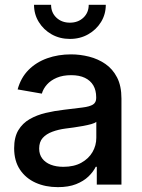

<svg xmlns="http://www.w3.org/2000/svg" viewBox="-20 -771 595 802"><path d="M221.7 10.7Q169.9 10.7 128.7 -7.8Q87.4 -26.4 63.2 -62.7Q39.1 -99.1 39.1 -151.9Q39.1 -197.8 56.6 -227.1Q74.2 -256.3 104 -273.4Q133.8 -290.5 170.9 -299.3Q208 -308.1 247.1 -312.5Q295.4 -318.4 325 -322Q354.5 -325.7 368.2 -334.2Q381.8 -342.8 381.8 -361.3V-364.7Q381.8 -393.6 369.9 -414.1Q357.9 -434.6 334.7 -445.8Q311.5 -457 277.3 -457Q242.7 -457 217.3 -446.3Q191.9 -435.5 176.3 -418Q160.6 -400.4 154.8 -379.9L53.7 -397.5Q66.9 -446.3 99.1 -478.8Q131.3 -511.2 177.2 -527.6Q223.1 -543.9 276.9 -543.9Q314.5 -543.9 352.1 -534.4Q389.6 -524.9 420.2 -503.9Q450.7 -482.9 469 -447.5Q487.3 -412.1 487.3 -359.4V0H384.3V-74.2H379.9Q369.6 -53.2 349.4 -33.7Q329.1 -14.2 297.6 -1.7Q266.1 10.7 221.7 10.7ZM244.6 -74.2Q289.1 -74.2 319.8 -91.3Q350.6 -108.4 366.5 -136Q382.3 -163.6 382.3 -195.3V-262.2Q376.5 -256.8 361.6 -252.7Q346.7 -248.5 327.1 -244.9Q307.6 -241.2 287.8 -238.5Q268.1 -235.8 252.9 -233.9Q223.6 -230 198.5 -220.7Q173.3 -211.4 158.4 -194.8Q143.6 -178.2 143.6 -150.4Q143.6 -126 156.5 -108.9Q169.4 -91.8 192.1 -83Q214.8 -74.2 244.6 -74.2ZM272 -608.4Q230 -608.4 196 -627.4Q162.1 -646.5 142.1 -679Q122.1 -711.4 122.1 -751H193.4Q193.4 -718.3 215.6 -697.3Q237.8 -676.3 272 -676.3Q306.2 -676.3 328.4 -697.3Q350.6 -718.3 350.6 -751H421.9Q421.9 -711.4 402.1 -679.2Q382.3 -647 348.4 -627.7Q314.5 -608.4 272 -608.4Z"/></svg>

Font: Inter 20pt Medium
Style: Regular
Weight: 500
Version: Version 4.001;git-66647c0bb